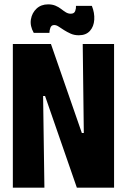

<svg xmlns="http://www.w3.org/2000/svg" viewBox="-20 -862 583 882"><path d="M39 0V-660H214L356 -251H365L360 -660H504V0H333L187 -421H178L184 0ZM342 -700Q321 -700 304.5 -707.5Q288 -715 274.5 -723.5Q261 -732 250 -739.5Q239 -747 229 -747Q216 -747 211.5 -734.5Q207 -722 207 -711H135Q117 -743 122 -773Q127 -803 148 -822.5Q169 -842 201 -842Q220 -842 234.5 -836Q249 -830 260.5 -821Q272 -812 282.5 -805.5Q293 -799 305 -799Q321 -799 325.5 -811.5Q330 -824 329 -835H402Q415 -803 413 -771.5Q411 -740 393 -720Q375 -700 342 -700Z"/></svg>

Font: Bricolage Grotesque 48pt Condensed ExtraBold
Style: Regular
Weight: 800
Width: 3
Designer: Mathieu Triay
Foundry: Atelier Triay
Version: Version 1.001;gftools[0.9.33.dev8+g029e19f]